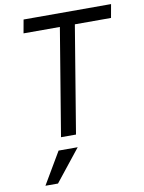

<svg xmlns="http://www.w3.org/2000/svg" viewBox="-102 -770 824 1098"><g transform="rotate(-10 310.5 -221.0)"><path d="M207 0 310 -622H99L113 -700H621L607 -622H397L294 0ZM291 73 144 258H71L180 73Z"/></g></svg>

Font: CommitMono
Style: Italic
Weight: 400
Monospace: yes
Designer: Eigil Nikolajsen
Foundry: Eigil Nikolajsen
Version: Version 1.143